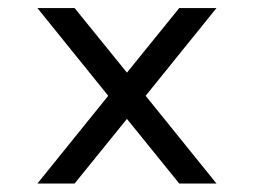

<svg xmlns="http://www.w3.org/2000/svg" viewBox="-20 -585 616 466"><path d="M70.8 -139.6 242.7 -352.5 70.8 -565.4H161.1L288.1 -408.7L415 -565.4H505.4L333.5 -352.5L505.4 -139.6H415L288.1 -296.4L161.1 -139.6Z"/></svg>

Font: Kay Pho Du Medium
Style: Regular
Weight: 500
Designer: Victor Gaultney, Khu Oo Reh
Foundry: SIL International
Version: Version 3.000